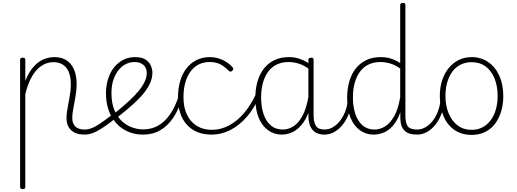

<svg xmlns="http://www.w3.org/2000/svg" viewBox="-20 -914 3575 1328"><path d="M136 394Q127 394 123 390.5Q119 387 119 379V-500Q119 -508 123.5 -511.5Q128 -515 137 -515Q147 -515 151 -511.5Q155 -508 155 -500V-355Q181 -419 214 -454.5Q247 -490 283.5 -504.5Q320 -519 356 -519Q406 -519 440 -497Q474 -475 492 -433Q510 -391 510 -333Q510 -306 507 -280.5Q504 -255 499.5 -230.5Q495 -206 490.5 -183Q486 -160 483 -138.5Q480 -117 480 -97Q480 -59 501.5 -38.5Q523 -18 565 -18Q572 -18 575.5 -12.5Q579 -7 579 -0.5Q579 6 575.5 11.5Q572 17 565 17Q505 17 472.5 -13Q440 -43 440 -96Q440 -117 443 -139Q446 -161 450.5 -184.5Q455 -208 459.5 -232.5Q464 -257 467 -282Q470 -307 470 -331Q470 -405 439 -444.5Q408 -484 349 -484Q320 -484 291.5 -472Q263 -460 237 -433.5Q211 -407 190 -364Q169 -321 155 -262V379Q155 387 150.5 390.5Q146 394 136 394Z M565 17Q556 17 551 11.5Q546 6 546 -0.5Q546 -7 551 -12.5Q556 -18 565 -18Q588 -18 613.5 -27.5Q639 -37 672.5 -59.5Q706 -82 753 -119Q758 -124 764 -121.5Q770 -119 774 -113.5Q778 -108 778 -101.5Q778 -95 772 -90Q724 -52 687 -28Q650 -4 620.5 6.5Q591 17 565 17Z M772 -130Q832 -178 874.5 -217.5Q917 -257 943.5 -290.5Q970 -324 982.5 -353Q995 -382 995 -408Q995 -445 972 -465Q949 -485 910 -485Q882 -485 854 -472.5Q826 -460 803 -433Q780 -406 765.5 -365.5Q751 -325 751 -270Q751 -199 772 -151Q793 -103 826 -73.5Q859 -44 897 -31.5Q935 -19 969 -19Q979 -19 983.5 -13Q988 -7 988 -0.5Q988 6 983.5 11.5Q979 17 969 17Q896 17 837.5 -18Q779 -53 746 -117.5Q713 -182 713 -270Q713 -321 727 -366.5Q741 -412 767.5 -446Q794 -480 831.5 -499.5Q869 -519 915 -519Q959 -519 985 -503Q1011 -487 1022.5 -461.5Q1034 -436 1034 -411Q1034 -378 1020.5 -344.5Q1007 -311 978.5 -274.5Q950 -238 904 -196Q858 -154 794 -104Z M970 17Q961 17 956 11.5Q951 6 951 -0.5Q951 -7 956 -13Q961 -19 970 -19Q1028 -19 1074.5 -45.5Q1121 -72 1156.5 -123.5Q1192 -175 1215 -247Q1217 -256 1224 -257Q1231 -258 1236.5 -253.5Q1242 -249 1239 -238Q1218 -159 1179.5 -101.5Q1141 -44 1089 -13.5Q1037 17 970 17Z M1443 17Q1335 17 1273 -51Q1211 -119 1211 -238Q1211 -299 1225.5 -350.5Q1240 -402 1268.5 -439.5Q1297 -477 1338 -498Q1379 -519 1433 -519Q1479 -519 1521 -499Q1563 -479 1591 -446Q1593 -442 1593.5 -437Q1594 -432 1586 -424Q1579 -417 1573 -418.5Q1567 -420 1563 -424Q1533 -454 1503.5 -469.5Q1474 -485 1429 -485Q1389 -485 1356 -469Q1323 -453 1299 -421Q1275 -389 1262 -344Q1249 -299 1249 -242Q1249 -173 1272.5 -122.5Q1296 -72 1340 -44Q1384 -16 1445 -16Q1454 -16 1458.5 -11Q1463 -6 1463 0.5Q1463 7 1458 12Q1453 17 1443 17Z M1443 17Q1434 17 1429.5 12Q1425 7 1425 0.5Q1425 -6 1430 -11Q1435 -16 1445 -16Q1507 -16 1563.5 -46Q1620 -76 1667.5 -131.5Q1715 -187 1750 -263Q1754 -271 1761 -271Q1768 -271 1773 -265.5Q1778 -260 1774 -250Q1739 -165 1687 -105.5Q1635 -46 1573 -14.5Q1511 17 1443 17Z M1929 17Q1876 17 1834.5 -13Q1793 -43 1769.5 -99Q1746 -155 1746 -235Q1746 -285 1755.5 -328.5Q1765 -372 1784 -407Q1803 -442 1831 -467Q1859 -492 1896 -505.5Q1933 -519 1980 -519Q2016 -519 2049.5 -508Q2083 -497 2119 -474V-436Q2080 -464 2044.5 -474.5Q2009 -485 1976 -485Q1941 -485 1911 -474.5Q1881 -464 1858 -443.5Q1835 -423 1819 -393Q1803 -363 1794.5 -324.5Q1786 -286 1786 -238Q1786 -177 1802.5 -126.5Q1819 -76 1852.5 -47Q1886 -18 1937 -18Q1973 -18 2008 -39.5Q2043 -61 2070.5 -110Q2098 -159 2113 -242L2133 -201Q2113 -115 2079 -67.5Q2045 -20 2006 -1.5Q1967 17 1929 17ZM2226 17Q2196 17 2174.5 8Q2153 -1 2139.5 -18.5Q2126 -36 2119.5 -60.5Q2113 -85 2113 -117V-500Q2113 -508 2118 -511.5Q2123 -515 2132 -515Q2142 -515 2145.5 -511.5Q2149 -508 2149 -500V-118Q2149 -69 2165 -43.5Q2181 -18 2226 -18Q2232 -18 2236 -12.5Q2240 -7 2240 -0.5Q2240 6 2237 11.5Q2234 17 2226 17Z M2223 17Q2214 17 2209 11.5Q2204 6 2204 -0.5Q2204 -7 2209 -12.5Q2214 -18 2223 -18Q2255 -18 2283 -34.5Q2311 -51 2332.5 -79Q2354 -107 2367.5 -142.5Q2381 -178 2385 -215Q2386 -225 2392.5 -227.5Q2399 -230 2405 -226.5Q2411 -223 2411 -213Q2408 -171 2393.5 -130Q2379 -89 2354 -56Q2329 -23 2295.5 -3Q2262 17 2223 17Z M2564 17Q2511 17 2469.5 -13Q2428 -43 2404.5 -99Q2381 -155 2381 -235Q2381 -285 2390.5 -328.5Q2400 -372 2419 -407Q2438 -442 2466 -467Q2494 -492 2531 -505.5Q2568 -519 2615 -519Q2649 -519 2681.5 -509.5Q2714 -500 2748 -478V-879Q2748 -887 2753 -890.5Q2758 -894 2768 -894Q2777 -894 2780.5 -890.5Q2784 -887 2784 -879V-117Q2784 -63 2800.5 -40.5Q2817 -18 2866 -18Q2872 -18 2875.5 -12.5Q2879 -7 2879 -0.5Q2879 6 2875.5 11.5Q2872 17 2865 17Q2835 17 2813 10Q2791 3 2777 -11.5Q2763 -26 2756 -47Q2749 -68 2749 -96V-137Q2727 -77 2696.5 -43Q2666 -9 2631.5 4Q2597 17 2564 17ZM2571 -18Q2608 -18 2643 -39.5Q2678 -61 2706 -109.5Q2734 -158 2748 -242V-440Q2711 -466 2677 -475.5Q2643 -485 2611 -485Q2576 -485 2546 -474.5Q2516 -464 2493 -443.5Q2470 -423 2454 -393Q2438 -363 2429.5 -324.5Q2421 -286 2421 -238Q2421 -177 2437.5 -126.5Q2454 -76 2487.5 -47Q2521 -18 2571 -18Z M2864 17Q2855 17 2850 11.5Q2845 6 2845 -0.5Q2845 -7 2850 -12.5Q2855 -18 2864 -18Q2896 -18 2924 -34.5Q2952 -51 2973.5 -79Q2995 -107 3008.5 -142.5Q3022 -178 3026 -215Q3027 -225 3033.5 -227.5Q3040 -230 3046 -226.5Q3052 -223 3052 -213Q3049 -171 3034.5 -130Q3020 -89 2995 -56Q2970 -23 2936.5 -3Q2903 17 2864 17Z M3242 19Q3173 19 3123.5 -15Q3074 -49 3048 -109.5Q3022 -170 3022 -250Q3022 -310 3038.5 -359.5Q3055 -409 3084.5 -444.5Q3114 -480 3154 -499.5Q3194 -519 3242 -519Q3307 -519 3356.5 -485Q3406 -451 3433.5 -390.5Q3461 -330 3461 -250Q3461 -202 3451 -161Q3441 -120 3422.5 -86.5Q3404 -53 3377.5 -29.5Q3351 -6 3317 6.5Q3283 19 3242 19ZM3242 -16Q3285 -16 3317.5 -33.5Q3350 -51 3373.5 -82Q3397 -113 3409.5 -156Q3422 -199 3422 -250Q3422 -319 3400 -372.5Q3378 -426 3338 -455Q3298 -484 3242 -484Q3201 -484 3167 -467.5Q3133 -451 3109.5 -419.5Q3086 -388 3073.5 -345Q3061 -302 3061 -250Q3061 -182 3083.5 -129Q3106 -76 3146 -46Q3186 -16 3242 -16Z"/></svg>

Font: Playwrite HR Lijeva Thin
Style: Regular
Weight: 250
Designer: Veronika Burian, José Scaglione
Foundry: TypeTogether
Version: Version 1.002